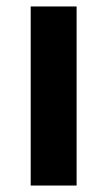

<svg xmlns="http://www.w3.org/2000/svg" viewBox="-20 -574 332 594"><path d="M75 -554H217V0H75Z"/></svg>

Font: Parkinsans SemiBold
Style: Regular
Weight: 600
Designer: Red Stone, Indian Type Foundry
Foundry: Indian Type Foundry
Version: Version 1.000